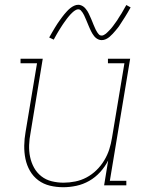

<svg xmlns="http://www.w3.org/2000/svg" viewBox="-20 -776 640 804"><path d="M245 8Q216 8 189 1.5Q162 -5 140.5 -21Q119 -37 105.5 -60.5Q92 -84 86.5 -111Q81 -138 81.5 -166.5Q82 -195 87 -223L135 -511H66V-530H159L108 -220Q103 -195 102 -169Q101 -143 106 -119Q111 -95 122.5 -74Q134 -53 153 -38Q172 -23 196.5 -17Q221 -11 246 -11Q270 -11 295 -16Q320 -21 342.5 -33Q365 -45 384 -63.5Q403 -82 416.5 -104.5Q430 -127 437.5 -150.5Q445 -174 449 -199L501 -511H432V-530H525L440 -19H509V0H416L433 -104Q420 -78 399.5 -55.5Q379 -33 353.5 -18.5Q328 -4 300 2Q272 8 245 8ZM406 -608Q399 -608 393 -610.5Q387 -613 382.5 -616.5Q378 -620 374 -625Q370 -630 367 -635Q364 -640 361.5 -645Q359 -650 356.5 -655.5Q354 -661 351.5 -667Q349 -673 346.5 -679Q344 -685 341.5 -691Q339 -697 336.5 -702.5Q334 -708 332 -712.5Q330 -717 326 -723Q322 -729 318 -733Q314 -737 308 -737Q303 -737 298 -734.5Q293 -732 290 -729.5Q287 -727 283 -723.5Q279 -720 274.5 -715Q270 -710 268 -707.5Q266 -705 263.5 -702Q261 -699 258.5 -695.5Q256 -692 253.5 -688.5Q251 -685 248 -681Q245 -677 242.5 -673Q240 -669 237 -664.5Q234 -660 231 -655Q228 -650 224.5 -644.5Q221 -639 218 -633.5Q215 -628 211.5 -622Q208 -616 205 -610L186 -619Q192 -630 198 -640Q204 -650 209.5 -659.5Q215 -669 220.5 -677Q226 -685 231 -692Q236 -699 240.5 -705Q245 -711 249.5 -716.5Q254 -722 261 -729.5Q268 -737 275 -742.5Q282 -748 290.5 -752Q299 -756 308 -756Q314 -756 320 -753.5Q326 -751 330.5 -747.5Q335 -744 339 -739Q343 -734 346 -729.5Q349 -725 351.5 -719.5Q354 -714 356.5 -708.5Q359 -703 361.5 -697.5Q364 -692 366.5 -685.5Q369 -679 371.5 -673Q374 -667 376.5 -661.5Q379 -656 381 -651.5Q383 -647 387 -641Q391 -635 395 -631Q399 -627 406 -627Q410 -627 415 -629.5Q420 -632 423.5 -635Q427 -638 430.5 -641.5Q434 -645 438.5 -649.5Q443 -654 445 -656.5Q447 -659 449.5 -662Q452 -665 454.5 -668.5Q457 -672 459.5 -675.5Q462 -679 465 -683Q468 -687 471 -691.5Q474 -696 476.5 -700.5Q479 -705 482.5 -710Q486 -715 489 -720Q492 -725 495 -730.5Q498 -736 501.5 -742Q505 -748 509 -755L527 -745Q521 -734 515 -724Q509 -714 503.5 -705Q498 -696 492.5 -688Q487 -680 482.5 -672.5Q478 -665 473 -659Q468 -653 463.5 -647.5Q459 -642 452 -634.5Q445 -627 438.5 -621.5Q432 -616 423.5 -612Q415 -608 406 -608Z"/></svg>

Font: Iosevka Curly Slab ThExObl
Style: Regular
Weight: 100
Width: 7
Italic angle: -9°
Monospace: yes
Designer: Belleve Invis
Foundry: Belleve Invis
Version: Version 11.1.0; ttfautohint (v1.8.3)